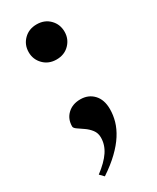

<svg xmlns="http://www.w3.org/2000/svg" viewBox="-177 -557 637 780"><g transform="rotate(-30 141.5 -167.0)"><path d="M53.5 151Q96 119 116.2 88.8Q136.5 58.5 136.5 24.5Q136.5 3.5 124.8 -11.8Q113 -27 97.2 -37.8Q81.5 -48.5 69.5 -56.8Q57.5 -65 57.5 -72.5Q57.5 -107.5 80.8 -129.5Q104 -151.5 141 -151.5Q178.5 -151.5 202.2 -126.5Q226 -101.5 226 -57Q226 -29 218 -1Q210 27 192 55.2Q174 83.5 144.2 112.2Q114.5 141 71.5 169.5ZM139.5 -504Q176.5 -504 200 -480.2Q223.5 -456.5 223.5 -421.5Q223.5 -387.5 200 -363.5Q176.5 -339.5 139.5 -339.5Q103 -339.5 79.2 -363.5Q55.5 -387.5 55.5 -421.5Q55.5 -456.5 79.2 -480.2Q103 -504 139.5 -504Z"/></g></svg>

Font: Newsreader 60pt SemiBold
Style: Regular
Weight: 600
Designer: Hugues Gentile
Foundry: Production Type
Version: Version 1.003